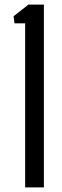

<svg xmlns="http://www.w3.org/2000/svg" viewBox="-20 -820 272 840"><path d="M90 0V-718H43.5L39.5 -749L104.5 -800H172V0Z"/></svg>

Font: Big Shoulders Text Thin
Style: Regular
Weight: 400
Version: Version 2.002